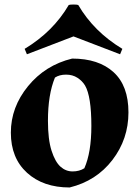

<svg xmlns="http://www.w3.org/2000/svg" viewBox="-20 -814 616 849"><path d="M299 -555Q416 -555 482 -495Q548 -435 548 -317Q548 -199 477 -106.5Q406 -14 288 15Q171 15 99.5 -50Q28 -115 28 -227.5Q28 -340 104 -433Q180 -526 299 -555ZM223 -471Q192 -396 192 -280Q192 -197 208 -147.5Q224 -98 247.5 -77Q271 -56 301 -56Q331 -56 353 -70Q384 -140 384 -257Q384 -388 356 -436Q344 -456 322.5 -470Q301 -484 272 -484Q243 -484 223 -471ZM326 -792Q395 -674 521 -598L511 -574L305 -653L99 -574L89 -598Q215 -674 284 -792Q290 -794 305 -794Q320 -794 326 -792Z"/></svg>

Font: Almendra SC
Style: Bold
Weight: 700
Designer: Ana Sanfelippo
Foundry: Ana Sanfelippo
Version: Version 1.003